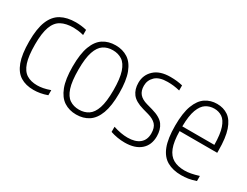

<svg xmlns="http://www.w3.org/2000/svg" viewBox="-59 -939 1724 1341"><g transform="rotate(30 803.0 -269.0)"><path d="M237 9Q174.5 9 131.2 -17.8Q88 -44.5 65.2 -105.8Q42.5 -167 42.5 -270Q42.5 -373.5 67.5 -434.5Q92.5 -495.5 140.8 -522Q189 -548.5 259.5 -548.5Q279.5 -548.5 302 -546Q324.5 -543.5 346.5 -538V-496.5Q322.5 -503 300.2 -505.5Q278 -508 264 -508Q204.5 -508 165.5 -487.2Q126.5 -466.5 107.5 -415Q88.5 -363.5 88.5 -272.5Q88.5 -179.5 106 -127Q123.5 -74.5 158 -53Q192.5 -31.5 243.5 -31.5Q265 -31.5 290.5 -36.2Q316 -41 346.5 -52V-11Q317.5 -0.5 290.5 4.2Q263.5 9 237 9Z M581 9Q524.5 9 482.2 -18.5Q440 -46 416.5 -107.2Q393 -168.5 393 -270Q393 -372 416 -433Q439 -494 481.2 -521.2Q523.5 -548.5 581 -548.5Q637.5 -548.5 679.8 -521.2Q722 -494 745.2 -433Q768.5 -372 768.5 -270Q768.5 -168.5 745.5 -107.2Q722.5 -46 680.5 -18.5Q638.5 9 581 9ZM581 -30.5Q624 -30.5 656 -51.5Q688 -72.5 705.5 -124.2Q723 -176 723 -268Q723 -362 705.5 -414.5Q688 -467 656 -488Q624 -509 581 -509Q537.5 -509 505.8 -488Q474 -467 456.5 -415.5Q439 -364 439 -272Q439 -178 456.2 -125.5Q473.5 -73 505.5 -51.8Q537.5 -30.5 581 -30.5Z M972.5 9Q942 9 913 4Q884 -1 857 -10V-51.5Q920.5 -31 972.5 -31Q1035 -31 1069 -59Q1103 -87 1103 -139Q1103 -186 1080.8 -209.8Q1058.5 -233.5 1016 -245.5L968 -259Q901 -278 874.2 -313.2Q847.5 -348.5 847.5 -401.5Q847.5 -465 892.8 -506.8Q938 -548.5 1022 -548.5Q1050.5 -548.5 1074.2 -545.8Q1098 -543 1121 -537.5V-496.5Q1094 -503 1071.2 -505.8Q1048.5 -508.5 1022.5 -508.5Q955 -508.5 923 -477.8Q891 -447 891 -403Q891 -362 911.5 -337.8Q932 -313.5 975 -301.5L1023 -288Q1094.5 -268 1120.5 -231.5Q1146.5 -195 1146.5 -141Q1146.5 -70.5 1100.8 -30.8Q1055 9 972.5 9Z M1428.5 9Q1360.5 9 1313.8 -17.8Q1267 -44.5 1243.2 -105.8Q1219.5 -167 1219.5 -270.5Q1219.5 -373 1242.8 -434Q1266 -495 1306.5 -521.8Q1347 -548.5 1398.5 -548.5Q1450.5 -548.5 1488.8 -522.2Q1527 -496 1548 -435Q1569 -374 1569 -270V-252.5H1265.5Q1266.5 -168.5 1285.5 -120.2Q1304.5 -72 1341.2 -51.5Q1378 -31 1432 -31Q1455.5 -31 1482.5 -36Q1509.5 -41 1545 -52V-11Q1512 0.5 1483.8 4.8Q1455.5 9 1428.5 9ZM1398.5 -510Q1361.5 -510 1332 -491.2Q1302.5 -472.5 1284.5 -424.8Q1266.5 -377 1265.5 -290.5H1524Q1523 -377 1506.8 -424.8Q1490.5 -472.5 1462.8 -491.2Q1435 -510 1398.5 -510Z"/></g></svg>

Font: Encode Sans Condensed Condensed ExtraLight
Style: Regular
Weight: 200
Width: 3
Designer: Multiple Designers
Foundry: Impallari Type
Version: Version 3.000; ttfautohint (v1.8.3) -l 8 -r 50 -G 200 -x 14 